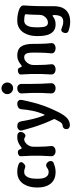

<svg xmlns="http://www.w3.org/2000/svg" viewBox="806 -1576 983 2635"><g transform="rotate(-90 1297.5 -258.5)"><path d="M257 13Q194 13 152.5 -8.5Q111 -30 86.5 -65.5Q62 -101 52 -143Q42 -185 42 -225V-250Q42 -290 52 -335.5Q62 -381 86.5 -421.5Q111 -462 152.5 -487.5Q194 -513 257 -513Q290 -513 317.5 -507.5Q345 -502 366 -492Q381 -485 386.5 -474Q392 -463 388.5 -450.5Q385 -438 373 -427L361 -416Q348 -404 333.5 -403Q319 -402 302 -410Q283 -418 257 -418Q226 -418 207.5 -401.5Q189 -385 179 -359.5Q169 -334 165.5 -305Q162 -276 162 -250V-225Q162 -203 165.5 -178Q169 -153 179 -131Q189 -109 207.5 -95.5Q226 -82 257 -82Q280 -82 300 -96Q320 -110 335 -115Q349 -120 363 -114Q377 -108 387.5 -96.5Q398 -85 403 -70Q409 -46 399.5 -32Q390 -18 380 -14Q362 -6 327.5 3.5Q293 13 257 13Z M540 13Q522 13 505.5 5.5Q489 -2 479.5 -15.5Q470 -29 471 -47Q476 -116 477.5 -185Q479 -254 477.5 -323Q476 -392 471 -461Q469 -482 486.5 -493.5Q504 -505 525 -505Q543 -505 552 -497.5Q561 -490 566 -475Q569 -465 573 -458.5Q577 -452 584 -453Q590 -454 601.5 -463.5Q613 -473 631.5 -484Q650 -495 674.5 -504Q699 -513 731 -513Q740 -513 748 -512.5Q756 -512 763 -511Q785 -508 797.5 -490Q810 -472 799 -442Q795 -429 784 -417.5Q773 -406 760 -402Q747 -398 735 -406Q729 -410 721 -414Q713 -418 706 -418Q680 -418 656 -400Q632 -382 616.5 -353.5Q601 -325 601 -293Q601 -251 601.5 -210Q602 -169 604 -129Q606 -89 611 -47Q613 -29 603.5 -15.5Q594 -2 577 5.5Q560 13 540 13Z M893 209Q875 209 859 197Q843 185 843 165V163Q843 135 859 122Q875 109 893 109Q906 109 918 101Q930 93 944 70.5Q958 48 978 6Q983 -4 979 -13Q944 -85 916.5 -157Q889 -229 866.5 -302Q844 -375 825 -447Q820 -468 827 -482Q834 -496 849.5 -504.5Q865 -513 883 -513Q913 -513 929 -499.5Q945 -486 950 -460Q963 -381 981 -302.5Q999 -224 1031 -145Q1034 -139 1038 -139Q1042 -139 1045 -145Q1078 -223 1094 -302Q1110 -381 1116 -459Q1119 -485 1140 -499Q1161 -513 1188 -513Q1219 -513 1234 -495.5Q1249 -478 1243 -448Q1228 -373 1208.5 -298Q1189 -223 1162.5 -147.5Q1136 -72 1099 4Q1066 78 1034.5 123Q1003 168 969.5 188.5Q936 209 893 209Z M1404 13Q1385 13 1368 5.5Q1351 -2 1341.5 -15.5Q1332 -29 1333 -47Q1338 -114 1339.5 -182Q1341 -250 1339.5 -318.5Q1338 -387 1333 -453Q1332 -472 1341.5 -485Q1351 -498 1368 -505.5Q1385 -513 1404 -513Q1431 -513 1447 -497Q1463 -481 1463 -454Q1463 -387 1463.5 -318.5Q1464 -250 1466 -182Q1468 -114 1473 -47Q1474 -29 1464.5 -15.5Q1455 -2 1439 5.5Q1423 13 1404 13ZM1403 -570Q1381 -570 1363 -581Q1345 -592 1334 -610Q1323 -628 1323 -650Q1323 -673 1334 -690.5Q1345 -708 1363 -719Q1381 -730 1403 -730Q1426 -730 1443.5 -719Q1461 -708 1472 -690.5Q1483 -673 1483 -650Q1483 -618 1460.5 -594Q1438 -570 1403 -570Z M1593 -460Q1591 -482 1608.5 -493.5Q1626 -505 1647 -505Q1665 -505 1675 -497.5Q1685 -490 1689 -474Q1692 -464 1696.5 -457.5Q1701 -451 1709 -452Q1715 -453 1726.5 -462.5Q1738 -472 1755.5 -483.5Q1773 -495 1797.5 -504Q1822 -513 1853 -513Q1938 -513 1975.5 -461Q2013 -409 2013 -293Q2013 -251 2013.5 -210Q2014 -169 2016 -128.5Q2018 -88 2023 -46Q2026 -19 2004.5 -3Q1983 13 1955 13Q1924 13 1902 -3Q1880 -19 1883 -46Q1888 -88 1890 -128.5Q1892 -169 1892.5 -210Q1893 -251 1893 -293Q1893 -363 1878.5 -390.5Q1864 -418 1828 -418Q1802 -418 1778 -400Q1754 -382 1738.5 -353.5Q1723 -325 1723 -293Q1723 -251 1723.5 -210Q1724 -169 1726 -128.5Q1728 -88 1733 -46Q1736 -19 1714.5 -3Q1693 13 1665 13Q1634 13 1613 -2.5Q1592 -18 1593 -46Q1598 -115 1599.5 -184Q1601 -253 1599.5 -322.5Q1598 -392 1593 -460Z M2315 213Q2276 213 2243 205.5Q2210 198 2189 190Q2171 183 2165 168.5Q2159 154 2163 135Q2169 109 2185 97.5Q2201 86 2221 94Q2239 99 2262 108.5Q2285 118 2315 118Q2353 118 2372.5 103Q2392 88 2400 61Q2408 34 2409 -3Q2409 -18 2407 -23.5Q2405 -29 2399 -28Q2394 -28 2380.5 -17.5Q2367 -7 2343 3Q2319 13 2280 13Q2223 13 2187.5 -16Q2152 -45 2136 -98.5Q2120 -152 2120 -225V-250Q2120 -290 2130 -335.5Q2140 -381 2164.5 -421.5Q2189 -462 2230.5 -487.5Q2272 -513 2335 -513Q2384 -513 2420 -505.5Q2456 -498 2485 -487Q2508 -479 2525 -462.5Q2542 -446 2540 -421Q2536 -367 2534 -316Q2532 -265 2531 -214.5Q2530 -164 2530 -112.5Q2530 -61 2530 -7Q2530 33 2520 72.5Q2510 112 2485.5 143.5Q2461 175 2419.5 194Q2378 213 2315 213ZM2305 -92Q2332 -92 2356 -107.5Q2380 -123 2395.5 -149Q2411 -175 2411 -207Q2411 -255 2413.5 -302Q2416 -349 2419 -395Q2420 -401 2417.5 -404Q2415 -407 2409 -409Q2400 -412 2380 -415Q2360 -418 2335 -418Q2304 -418 2285 -402.5Q2266 -387 2256 -361.5Q2246 -336 2243 -306.5Q2240 -277 2240 -250V-225Q2240 -156 2254 -124Q2268 -92 2305 -92Z"/></g></svg>

Font: Winky Sans Medium
Style: Regular
Weight: 500
Designer: Simon Atzbach
Foundry: typofactur
Version: Version 1.205